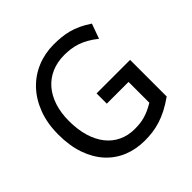

<svg xmlns="http://www.w3.org/2000/svg" viewBox="-187 -890 1068 1068"><g transform="rotate(-45 346.5 -356.5)"><path d="M622.6 -75.7Q585 -49.3 551.8 -32.2Q518.6 -15.1 487.3 -5.4Q456.1 4.4 425.8 8.3Q395.5 12.2 363.8 12.2Q294.4 12.2 236.3 -11.7Q178.2 -35.6 136 -82Q93.8 -128.4 70.1 -196Q46.4 -263.7 46.4 -351.6Q46.4 -439.5 72.8 -508.8Q99.1 -578.1 144.8 -626.2Q190.4 -674.3 251.7 -699.7Q313 -725.1 383.3 -725.1Q413.1 -725.1 440.9 -722.4Q468.8 -719.7 496.8 -712.4Q524.9 -705.1 554 -691.7Q583 -678.2 615.2 -656.7L583.5 -568.8Q556.2 -590.8 530.5 -605.2Q504.9 -619.6 480.5 -627.7Q456.1 -635.7 431.9 -638.9Q407.7 -642.1 383.3 -642.1Q327.6 -642.1 282.7 -622.6Q237.8 -603 206.5 -566.9Q175.3 -530.8 158.4 -479.2Q141.6 -427.7 141.6 -363.8Q141.6 -296.4 157.5 -242.7Q173.3 -189 203.1 -151.1Q232.9 -113.3 275.1 -93.3Q317.4 -73.2 369.6 -73.2Q391.6 -73.2 410.9 -75.4Q430.2 -77.6 449.2 -83Q468.3 -88.4 487.8 -97.2Q507.3 -106 529.8 -119.6V-283.2H358.9V-363.8H622.6Z"/></g></svg>

Font: Andika Viet
Style: Regular
Weight: 400
Designer: Victor Gaultney, Annie Olsen, Julie Remington, Don Collingsworth, Eric Hays, Becca Hirsbrunner
Foundry: SIL International
Version: Version 5.000